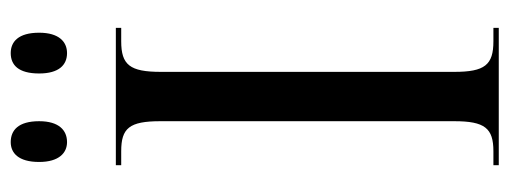

<svg xmlns="http://www.w3.org/2000/svg" viewBox="-316 -634 950 358"><g transform="rotate(-90 159.0 -455.0)"><path d="M239 -805C260 -805 277 -820 277 -857C277 -896 260 -910 239 -910C217 -910 201 -896 201 -857C201 -820 217 -805 239 -805ZM73 -805C95 -805 112 -820 112 -857C112 -896 95 -910 73 -910C53 -910 36 -896 36 -857C36 -820 53 -805 73 -805ZM30 0H286V-10H261C217 -10 204 -26 204 -83V-630C204 -688 217 -704 261 -704H286V-714H30V-704H56C99 -704 112 -689 112 -631V-83C112 -26 99 -10 56 -10H30Z"/></g></svg>

Font: Noto Serif Display Condensed
Style: Regular
Weight: 400
Width: 3
Designer: Monotype Design Team
Foundry: Monotype Imaging Inc.
Version: Version 2.009